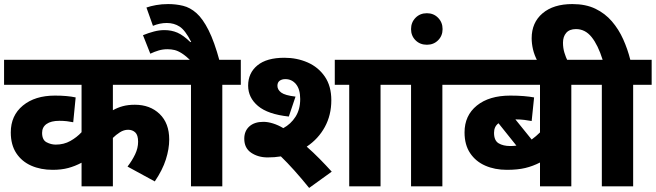

<svg xmlns="http://www.w3.org/2000/svg" viewBox="-20 -916 3224 944"><path d="M859 -499H535V-374Q558 -387 584 -394Q610 -401 643 -401Q718 -401 765 -355.5Q812 -310 812 -230Q812 -184 795.5 -132Q779 -80 741 -24L607 -97Q630 -127 644.5 -157.5Q659 -188 659 -219Q659 -252 645 -265Q631 -278 610 -278Q589 -278 569.5 -265.5Q550 -253 535 -238V0H381V-116Q349 -99 315.5 -90Q282 -81 239 -81Q180 -81 133.5 -101.5Q87 -122 60 -163Q33 -204 33 -265Q33 -348 92.5 -397Q152 -446 250 -446Q311 -446 352 -437L340 -315Q326 -318 309 -320Q292 -322 272 -322Q231 -322 209 -306.5Q187 -291 187 -263Q187 -228 209 -216.5Q231 -205 254 -205Q294 -205 326 -223Q358 -241 381 -266V-499H0V-622H859Z M1073 -499V0H919V-499H844V-622H1164V-499ZM921 -615Q894 -641 874.5 -653.5Q855 -666 838.5 -670Q822 -674 803 -674Q781 -674 760.5 -668Q740 -662 719 -652L683 -743Q710 -754 736.5 -761Q763 -768 788 -768Q823 -768 852 -755.5Q881 -743 916 -709L920 -710Q891 -767 863.5 -785Q836 -803 800 -803Q766 -803 732 -789L700 -879Q720 -886 747.5 -891Q775 -896 807 -896Q845 -896 880 -887.5Q915 -879 946 -851.5Q977 -824 1005.5 -767.5Q1034 -711 1060 -615Z M1296 -142Q1249 -142 1215 -165Q1181 -188 1181 -234Q1181 -272 1206 -294.5Q1231 -317 1275 -317Q1297 -317 1322.5 -309Q1348 -301 1373 -286Q1410 -306 1433 -342Q1456 -378 1456 -429Q1456 -477 1435.5 -502Q1415 -527 1383 -527Q1366 -527 1355 -519Q1344 -511 1344 -494Q1344 -475 1362.5 -461Q1381 -447 1433 -441L1400 -343Q1297 -354 1248.5 -395Q1200 -436 1200 -495Q1200 -557 1245.5 -594.5Q1291 -632 1378 -632Q1440 -632 1492.5 -609Q1545 -586 1577 -539.5Q1609 -493 1609 -423Q1609 -350 1577 -291.5Q1545 -233 1488 -195Q1520 -167 1551.5 -135Q1583 -103 1611 -72L1500 8Q1462 -39 1427 -78Q1392 -117 1361 -147Q1330 -142 1296 -142ZM1851 -499V0H1697V-499H1626V-622H1941V-499Z M2155 -499V0H2001V-499H1926V-622H2246V-499Z M2001 -773Q2001 -806 2023 -828.5Q2045 -851 2079 -851Q2112 -851 2134 -828.5Q2156 -806 2156 -773Q2156 -740 2134 -718Q2112 -696 2079 -696Q2045 -696 2023 -718Q2001 -740 2001 -773Z M2879 -499H2789V0H2635V-117Q2600 -99 2562.5 -90Q2525 -81 2472 -81Q2413 -81 2366 -101.5Q2319 -122 2291.5 -163Q2264 -204 2264 -265Q2264 -348 2324.5 -397Q2385 -446 2489 -446Q2526 -446 2555.5 -443.5Q2585 -441 2606 -437L2594 -321Q2578 -324 2558 -326.5Q2538 -329 2514 -329L2594 -230Q2605 -238 2615.5 -247Q2626 -256 2635 -265V-499H2231V-622H2879ZM2409 -263Q2409 -225 2431.5 -211.5Q2454 -198 2489 -198Q2504 -198 2519 -200L2431 -310Q2409 -294 2409 -263Z M2623 -615Q2607 -645 2600.5 -673.5Q2594 -702 2594 -728Q2594 -805 2647.5 -850.5Q2701 -896 2794 -896Q2860 -896 2907.5 -873Q2955 -850 2988.5 -811Q3022 -772 3044 -723Q3066 -674 3079 -622H3184V-499H3093V0H2939V-499H2864V-622H2943Q2920 -695 2888.5 -734Q2857 -773 2812 -773Q2780 -773 2764 -754.5Q2748 -736 2748 -706Q2748 -680 2755 -657Q2762 -634 2772 -614Z"/></svg>

Font: Noto Sans ExtraBold
Style: Italic
Weight: 800
Italic angle: -12°
Designer: Monotype Design Team
Foundry: Monotype Imaging Inc.
Version: Version 2.013; ttfautohint (v1.8.4.7-5d5b)